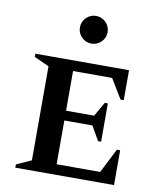

<svg xmlns="http://www.w3.org/2000/svg" viewBox="-87 -860 771 929"><g transform="rotate(10 298.0 -395.5)"><path d="M52 0V-16L125 -49V-511L52 -544V-560H512V-413H496L438 -509H246V-314H384L424 -384H439V-196H424L384 -266H246V-51H460L521 -171H537V0ZM310 -655Q282 -655 262 -675Q242 -695 242 -723Q242 -751 262 -771Q282 -791 310 -791Q338 -791 358 -771Q378 -751 378 -723Q378 -695 358 -675Q338 -655 310 -655Z"/></g></svg>

Font: Spectral SC SemiBold
Style: Regular
Weight: 600
Designer: Jean-Baptiste Levee
Foundry: Production Type
Version: Version 2.001